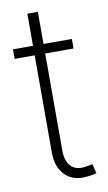

<svg xmlns="http://www.w3.org/2000/svg" viewBox="-80 -717 430 765"><g transform="rotate(-10 134.5 -335.0)"><path d="M244.6 -545.9V-507.3H129.9V-116.2Q129.9 -70.8 151.4 -49.6Q172.9 -28.3 212.4 -35.6Q224.1 -37.1 238.8 -40.5L248 -2.4Q233.9 2.4 215.3 3.9Q155.3 12.7 121.3 -20.8Q87.4 -54.2 87.4 -113.8V-507.3H6.3V-545.9H87.4V-675.8H129.9V-545.9Z"/></g></svg>

Font: Inter Extra Light
Style: Regular
Weight: 200
Designer: Rasmus Andersson
Foundry: rsms
Version: Version 4.000;git-3c8e0fc